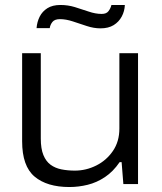

<svg xmlns="http://www.w3.org/2000/svg" viewBox="-20 -740 650 772"><path d="M259 12Q169 12 119 -30Q69 -72 69 -172V-526H144V-183Q144 -142 154.5 -116.5Q165 -91 183.5 -77.5Q202 -64 227 -59Q252 -54 281 -54Q326 -54 367 -74.5Q408 -95 434 -133Q460 -171 460 -223V-526H535V0H476L469 -88H461Q435 -50 402 -28Q369 -6 332.5 3Q296 12 259 12ZM127 -627Q129 -652 139.5 -673Q150 -694 170.5 -707Q191 -720 223 -720Q253 -720 281 -711.5Q309 -703 336.5 -693.5Q364 -684 389 -684Q408 -684 416.5 -695.5Q425 -707 428 -720H482Q481 -695 469.5 -673.5Q458 -652 437 -639Q416 -626 384 -626Q357 -626 328.5 -635.5Q300 -645 272.5 -654Q245 -663 221 -663Q200 -663 191 -652Q182 -641 180 -627Z"/></svg>

Font: Archivo SemiExpanded Light
Style: Regular
Weight: 300
Width: 6
Designer: Hector Gatti
Foundry: Omnibus-Type
Version: Version 2.001